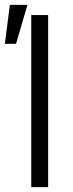

<svg xmlns="http://www.w3.org/2000/svg" viewBox="-22 -769 302 789"><path d="M175.8 0H106.4V-707H175.8ZM18.6 -749H90.8L43.9 -588.9H-2Z"/></svg>

Font: Pretendard GOV Light
Style: Regular
Weight: 300
Designer: Base glyphs from Inter by Rasmus Andersson; Hangeul glyphs from Noto Sans CJK(Source Han Sans) by Jang Soo-young and Kan
Foundry: Kil Hyung-jin
Version: Version 1.309